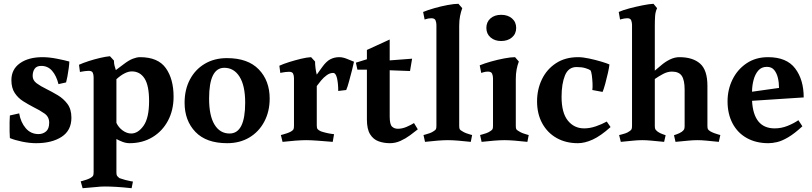

<svg xmlns="http://www.w3.org/2000/svg" viewBox="-20 -738 4274 1011"><path d="M183 -32Q206 -32 222.5 -46Q239 -60 239 -92Q239 -123 214 -140.5Q189 -158 156 -174Q129 -188 102 -205Q75 -222 57.5 -248.5Q40 -275 40 -316Q40 -373 85 -405Q130 -437 204 -437Q238 -437 279 -429Q320 -421 345 -414Q345 -402 342 -379.5Q339 -357 335 -335.5Q331 -314 328 -304L288 -295Q277 -339 254.5 -365Q232 -391 197 -391Q173 -391 162.5 -376Q152 -361 152 -338Q152 -315 173 -299.5Q194 -284 223 -270Q253 -255 283.5 -237Q314 -219 335 -191Q356 -163 356 -118Q356 -51 304.5 -17.5Q253 16 170 16Q136 16 97 8Q58 0 32 -11Q31 -22 30.5 -46.5Q30 -71 30.5 -95.5Q31 -120 32 -130L81 -141Q89 -94 115.5 -63Q142 -32 183 -32Z M590 -369 634 -402Q659 -421 680 -429Q701 -437 717 -437Q812 -437 853 -379.5Q894 -322 894 -229Q894 -158 864.5 -102.5Q835 -47 782.5 -15.5Q730 16 662 16Q644 16 625.5 9Q607 2 593 -6V170Q593 182 596 187Q599 192 609 200Q623 205 639.5 209.5Q656 214 668 216Q680 218 680 218L673 253Q627 248 592.5 246Q558 244 532 244Q510 244 484 247Q458 250 415 253L405 217Q405 217 414.5 214.5Q424 212 437 207.5Q450 203 458 198Q468 192 470.5 186.5Q473 181 473 168V-331Q473 -345 468.5 -355Q464 -365 447 -365Q438 -365 427 -363.5Q416 -362 408.5 -360.5Q401 -359 401 -359L396 -397Q418 -407 447.5 -416.5Q477 -426 507 -433Q537 -440 559 -442L580 -419Q580 -405 583 -392.5Q586 -380 590 -369ZM593 -321V-91Q604 -67 626 -51Q648 -35 671 -35Q707 -35 736 -76Q765 -117 765 -206Q765 -288 741 -325Q717 -362 674 -362Q656 -362 635.5 -351.5Q615 -341 593 -321Z M952 -197Q952 -266 979.9 -319Q1007.7 -372 1058.1 -402Q1108.5 -432 1174.9 -432Q1285.3 -432 1342.7 -372.5Q1400 -313 1400 -219Q1400 -151 1371.6 -97.5Q1343.3 -44 1292.9 -14Q1242.6 16 1176.3 16Q1066 16 1009 -43.5Q952 -103 952 -197ZM1081 -219Q1081 -129 1109.5 -82Q1138 -35 1189 -35Q1271 -35 1271 -197.3Q1271 -287 1241.4 -334Q1211.9 -381 1161 -381Q1081 -381 1081 -219Z M1618 -437 1639 -414Q1639 -398 1641.5 -378.5Q1644 -359 1648 -345L1676 -384Q1698 -415 1719.5 -426Q1741 -437 1766 -437Q1785.8 -437 1808.4 -427.5Q1831 -418 1844 -413Q1841 -397 1833.3 -367.5Q1825.6 -338 1817.8 -309.1Q1810.1 -280.2 1803 -264L1761 -259Q1761 -298.4 1754.6 -326.2Q1748.1 -354 1734 -354Q1717 -354 1700.5 -342Q1683.9 -330.1 1670.7 -314Q1657.5 -297.9 1648 -285V-77Q1648 -64 1652 -58.5Q1656 -53 1669 -46.8Q1679 -43 1695.5 -39Q1712 -35 1725.5 -33.2Q1739 -31.4 1739 -31.4L1732 9Q1692.2 5.6 1653.6 2.8Q1615 0 1592.4 0Q1571 0 1536.5 2.5Q1502 5 1467.8 9L1459 -27Q1459 -27 1468.8 -29.5Q1478.6 -32.1 1491.6 -36.5Q1504.6 -40.9 1513 -46Q1523 -52 1525.5 -57.5Q1528 -63 1528 -76V-326Q1528 -340 1523.5 -350Q1519 -360 1502 -360Q1493 -360 1482.6 -358.7Q1472.2 -357.4 1464.1 -355.7Q1456 -354 1456 -354L1451 -391.9Q1473 -402 1503.5 -411.5Q1534 -421 1565 -428.5Q1596 -436 1618 -437Z M1862 -371 1854 -408 1912 -426V-475L2032 -530V-420L2150 -429L2139 -364L2032 -368V-124Q2032 -83.5 2044 -71.7Q2056 -60 2075 -60Q2098 -60 2121 -70Q2144 -80 2160 -90L2180 -57Q2163.1 -43.2 2139.4 -25.8Q2115.7 -8.3 2088.9 3.8Q2062 16 2033 16Q2001 16 1973.4 6Q1945.8 -3.9 1928.9 -30.9Q1912 -57.8 1912 -108.7V-371Z M2398 -602V-76Q2398 -63 2400.5 -58Q2403 -53 2414 -47Q2423 -41 2435 -36.5Q2447 -32 2456.5 -29.5Q2466 -27 2466 -27L2459 9Q2423 5 2392 2.5Q2361 0 2338 0Q2316 0 2284.5 2.5Q2253 5 2218 9L2210 -27Q2210 -27 2219.5 -29.5Q2229 -32 2242 -36.5Q2255 -41 2263 -47Q2273 -53 2275.5 -58Q2278 -63 2278 -76V-607Q2278 -619 2273.5 -630.5Q2269 -642 2251 -642Q2243 -642 2235 -640.5Q2227 -639 2221.5 -637Q2216 -635 2216 -635L2208 -675Q2232 -685 2267 -695Q2302 -705 2337 -711.5Q2372 -718 2394 -718L2414 -695Q2407 -676 2402.5 -653.5Q2398 -631 2398 -602Z M2696 -321V-75.6Q2696 -62.8 2698.5 -57.9Q2701 -53 2712 -47Q2721 -41 2732.9 -36.5Q2744.8 -32.1 2754.4 -29.5Q2764 -27 2764 -27L2757 9Q2721 5 2689.8 2.5Q2658.7 0 2636 0Q2614.2 0 2582.6 2.5Q2551 5 2516 9L2508 -27.2Q2508 -27.2 2517.5 -29.6Q2527 -32 2540 -36.5Q2553 -41 2561 -47Q2571 -53 2573.5 -58Q2576 -63 2576 -76V-326Q2576 -338 2571.5 -349.5Q2567 -361 2549 -361Q2537 -361 2525.5 -357.5Q2514 -354 2514 -354L2506 -394Q2530 -404 2565 -413.9Q2600 -423.8 2635 -430.4Q2670 -437 2692 -437L2712 -414Q2704.7 -395 2700.4 -372.7Q2696 -350.4 2696 -321ZM2541 -591Q2541 -622 2562.5 -641Q2584 -660 2619 -660Q2654 -660 2676 -641Q2698 -622 2698 -591Q2698 -560 2675.8 -541Q2653.6 -522 2618.6 -522Q2585 -522 2563 -541Q2541 -560 2541 -591Z M3153 -254 3099 -264Q3101 -278 3100 -299.5Q3099 -321 3096.5 -340.6Q3094 -360.2 3089 -368Q3080 -374 3061.5 -379.5Q3043 -385 3016 -385Q2973 -385 2955 -341Q2937 -297 2937 -228Q2937 -144 2970.1 -103Q3003.1 -62 3056 -62Q3086.3 -62 3118.1 -73Q3149.9 -84 3175 -98L3195 -69Q3142.9 -22.2 3101 -3.1Q3059 16 3023 16Q2959.6 16 2911.2 -11.2Q2862.8 -38.4 2835.4 -88.2Q2808 -138 2808 -204.5Q2808 -267 2833.4 -320Q2858.8 -373 2907.4 -405Q2956 -437 3024 -437Q3048.5 -437 3081.4 -430Q3114.4 -423 3144.7 -414Q3175 -405 3189 -398.7Q3188 -385 3181.5 -355.5Q3175 -326 3167 -296.9Q3159 -267.8 3153 -254Z M3705 -286V-76Q3705 -63 3707.5 -58Q3710 -53 3721 -46Q3730 -41 3742 -36.5Q3754 -32 3763.5 -29.5Q3773 -27 3773 -27L3765 9Q3724 5 3699 2.5Q3674 0 3652 0Q3630 0 3605 2.5Q3580 5 3537 9L3529 -26Q3529 -26 3543.5 -31Q3558 -36 3570 -44Q3579 -51 3582 -56.5Q3585 -62 3585 -74V-266Q3585 -316 3570 -338.5Q3555 -361 3518 -361Q3495 -361 3471.5 -348.5Q3448 -336 3428 -322V-74Q3428 -62 3431 -57Q3434 -52 3444 -44Q3456 -36 3470.5 -31Q3485 -26 3485 -26L3477 9Q3434 5 3409 2.5Q3384 0 3362 0Q3340 0 3315 2.5Q3290 5 3249 9L3240 -27Q3240 -27 3249.5 -29Q3259 -31 3272 -35.5Q3285 -40 3293 -46Q3303 -52 3305.5 -57.5Q3308 -63 3308 -76V-607Q3308 -618 3304 -630Q3300 -642 3283 -642Q3276 -642 3267 -640.5Q3258 -639 3251.5 -637Q3245 -635 3245 -635L3238 -675Q3260 -685 3294.5 -694Q3329 -703 3364 -710Q3399 -717 3421 -718L3440 -695Q3431 -676 3429.5 -653.5Q3428 -631 3428 -602V-366L3460 -393Q3483 -413 3508 -425Q3533 -437 3557 -437Q3628 -437 3666.5 -403Q3705 -369 3705 -286Z M4212 -225 3940 -207.2Q3948 -62 4059 -62Q4094 -62 4126.6 -75Q4159.2 -88 4184 -105L4205 -73Q4164 -35 4131 -15.5Q4098 4 4072.6 10Q4047.2 16 4026 16Q3961.2 16 3912.6 -11Q3864 -38 3837.5 -88Q3811 -138 3811 -204.5Q3811 -266 3836.9 -319Q3862.9 -372 3910.9 -404.5Q3959 -437 4024.4 -437Q4122 -437 4167 -377.7Q4212 -318.4 4212 -225ZM4018 -386Q3989.6 -386 3972.8 -366.5Q3956 -347 3948 -316.8Q3940 -286.6 3940 -255L4082 -275Q4082 -303.1 4076 -328.1Q4070 -353 4056.5 -369.5Q4042.9 -386 4018 -386Z"/></svg>

Font: Buenard
Style: Regular
Weight: 400
Version: Version 2.000